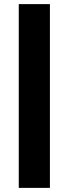

<svg xmlns="http://www.w3.org/2000/svg" viewBox="-20 -728 333 931"><path d="M71 183V-708H222V183Z"/></svg>

Font: Mulish ExtraBold
Style: Regular
Weight: 800
Designer: Vernon Adams
Foundry: Vernon Adams
Version: Version 3.603; ttfautohint (v1.8.3)